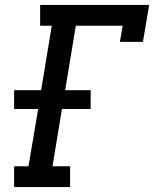

<svg xmlns="http://www.w3.org/2000/svg" viewBox="-20 -755 640 775"><path d="M37 0V-84H95L134 -315H37V-391H146L189 -651H142V-735H582L557 -586H464L475 -651H286L243 -391H346V-315H230L192 -84H263V0Z"/></svg>

Font: Iosevka Curly Slab MdEx
Style: Italic
Weight: 500
Width: 7
Italic angle: -9°
Monospace: yes
Designer: Belleve Invis
Foundry: Belleve Invis
Version: Version 11.0.0; ttfautohint (v1.8.3)